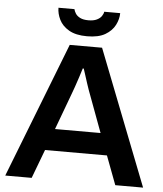

<svg xmlns="http://www.w3.org/2000/svg" viewBox="-58 -919 825 970"><g transform="rotate(5 354.5 -434.0)"><path d="M5 0 272 -686H436L704 0H563L508 -146H194L139 0ZM235 -256H466L397 -442Q393 -452 387.5 -467.5Q382 -483 376 -501.5Q370 -520 364 -539Q358 -558 353 -573H348Q342 -553 333.5 -527Q325 -501 317 -478Q309 -455 304 -442ZM355 -737Q298 -737 263.5 -757Q229 -777 214 -807.5Q199 -838 199 -868H280Q282 -858 289.5 -846Q297 -834 313 -826Q329 -818 355 -818Q381 -818 397.5 -826Q414 -834 422 -846Q430 -858 431 -868H512Q512 -838 496.5 -807.5Q481 -777 447 -757Q413 -737 355 -737Z"/></g></svg>

Font: Archivo SemiBold
Style: Regular
Weight: 600
Designer: Hector Gatti
Foundry: Omnibus-Type
Version: Version 2.001